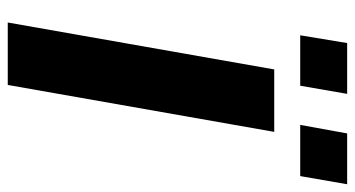

<svg xmlns="http://www.w3.org/2000/svg" viewBox="-230 -685 915 495"><g transform="rotate(90 227.5 -437.5)"><path d="M38 0 159 -687H320L199 0ZM71 -754 91 -875H222L201 -754ZM302 -754 324 -875H455L434 -754Z"/></g></svg>

Font: Archivo SemiExpanded
Style: Bold Italic
Weight: 700
Width: 6
Italic angle: -10°
Designer: Hector Gatti
Foundry: Omnibus-Type
Version: Version 2.001